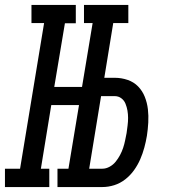

<svg xmlns="http://www.w3.org/2000/svg" viewBox="-62 -755 682 775"><path d="M277 -662V-735H456V-662ZM-42 0V-74H19L116 -662H65V-735H244V-661H200L157 -404H311L298 -331H145L103 -74H137V0ZM170 0V-74H349V0ZM202 0 324 -735H407L359 -441H401Q428 -441 453 -432.5Q478 -424 495.5 -406Q513 -388 522.5 -364Q532 -340 535 -314Q538 -288 536.5 -260.5Q535 -233 531 -207Q527 -183 520.5 -159Q514 -135 504 -112Q494 -89 479 -68Q464 -47 443.5 -31Q423 -15 399 -7.5Q375 0 351 0ZM351 -74Q366 -74 380.5 -82Q395 -90 405 -102.5Q415 -115 422.5 -129Q430 -143 435 -158Q440 -173 443 -188Q446 -203 449 -218Q451 -233 453 -248.5Q455 -264 455 -279Q455 -294 452.5 -308.5Q450 -323 444.5 -336.5Q439 -350 427.5 -358.5Q416 -367 401 -367H346L298 -74Z"/></svg>

Font: Iosevka Slab Extended
Style: Italic
Weight: 400
Width: 7
Italic angle: -9°
Monospace: yes
Designer: Belleve Invis
Foundry: Belleve Invis
Version: Version 11.1.0; ttfautohint (v1.8.3)